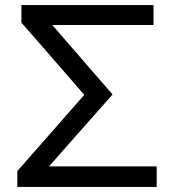

<svg xmlns="http://www.w3.org/2000/svg" viewBox="-20 -733 682 753"><path d="M48 0V-62Q73.5 -91 105.5 -127.5Q137.5 -163.5 170.5 -201.5Q203 -239 231.5 -271L310.5 -361L224.5 -460Q184 -506.5 144.5 -552Q105 -597 64 -644V-713H582V-635H185L254 -555.5Q295.5 -507.5 338.2 -458.2Q381 -409 421.5 -362.5Q378.5 -314 333 -262.5Q287 -210.5 244 -162L172.5 -80.5H594.5V0Z"/></svg>

Font: Heraclito
Style: Regular
Weight: 400
Designer: Kostas Bartsokas (font) & Cristiano Sobral (main changes)
Foundry: Kostas Bartsokas (font) & Cristiano Sobral (main changes)
Version: Version 1.00;July 8, 2020;FontCreator 13.0.0.2655 64-bit